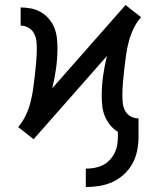

<svg xmlns="http://www.w3.org/2000/svg" viewBox="-20 -550 640 772"><path d="M325 202V128Q343 128 360 125Q377 122 392.5 114.5Q408 107 420 94.5Q432 82 440 66.5Q448 51 451 34Q454 17 454 0V-20Q436 -31 423 -47Q410 -63 402 -82Q394 -101 391.5 -121.5Q389 -142 389 -163Q389 -204 394.5 -244.5Q400 -285 410 -325L115 10L84 -15L53 -39Q71 -60 83 -85Q95 -110 102 -136.5Q109 -163 113 -190.5Q117 -218 120 -245.5Q123 -273 125.5 -300.5Q128 -328 128 -355Q128 -371 126 -387Q124 -403 116 -417Q108 -431 93.5 -439Q79 -447 63 -447V-520Q84 -520 105 -516Q126 -512 144 -501.5Q162 -491 176 -475Q190 -459 198 -439.5Q206 -420 208.5 -399Q211 -378 211 -357Q211 -316 205.5 -275.5Q200 -235 190 -195L485 -530L516 -505L547 -481Q529 -460 517 -435Q505 -410 498 -383.5Q491 -357 487 -329.5Q483 -302 480 -274.5Q477 -247 474.5 -219.5Q472 -192 472 -165Q472 -149 474 -133Q476 -117 484 -103Q492 -89 506.5 -81.5Q521 -74 537 -74V0Q537 28 531.5 55.5Q526 83 513 107Q500 131 479 150.5Q458 170 433 181.5Q408 193 380.5 197.5Q353 202 325 202Z"/></svg>

Font: Iosevka Custom Extended
Style: Regular
Weight: 400
Width: 7
Monospace: yes
Designer: Belleve Invis
Foundry: Belleve Invis
Version: Version 11.2.4; ttfautohint (v1.8.4)